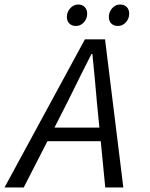

<svg xmlns="http://www.w3.org/2000/svg" viewBox="-43 -830 663 850"><path d="M256 -379 198 -265H397L386 -377Q383 -412 376.5 -484Q370 -556 366 -591H362Q326 -521 256 -379ZM-23 0 333 -656H422L503 0H423L403 -205H167L62 0ZM293 -715Q275 -715 264 -726Q253 -737 253 -755Q253 -777 268 -793.5Q283 -810 303 -810Q321 -810 332 -799Q343 -788 343 -769Q343 -748 328.5 -731.5Q314 -715 293 -715ZM479 -715Q461 -715 450 -725.5Q439 -736 439 -755Q439 -777 453.5 -793.5Q468 -810 489 -810Q507 -810 518 -799Q529 -788 529 -769Q529 -748 514.5 -731.5Q500 -715 479 -715Z"/></svg>

Font: TypoPRO Source Code Pro
Style: Italic
Weight: 400
Italic angle: -11°
Monospace: yes
Designer: Paul D. Hunt, Teo Tuominen
Foundry: Adobe Systems Incorporated
Version: Version 1.030;PS 1.0;hotconv 1.0.84;makeotf.lib2.5.63406